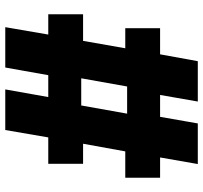

<svg xmlns="http://www.w3.org/2000/svg" viewBox="-41 -729 770 728"><g transform="rotate(90 344.0 -365.0)"><path d="M83 0 111 -163H34V-295H135L163 -455H87V-587H186L212 -730H365L340 -587H423L448 -730H602L577 -587H654V-455H554L525 -295H601V-163H501L473 0H319L348 -163H265L236 0ZM271 -255 249 -288H411L374 -255L417 -496L440 -462H278L314 -496Z"/></g></svg>

Font: M PLUS 2 ExtraBold
Style: Regular
Weight: 800
Version: Version 1.001